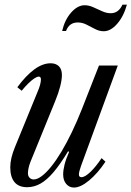

<svg xmlns="http://www.w3.org/2000/svg" viewBox="-20 -812 576 842"><path d="M304 10.5Q284 10.5 270.5 -5.2Q257 -21 257 -47Q257 -65.5 263 -89.8Q269 -114 283 -146L278.5 -148.5Q244.5 -92 215 -57.2Q185.5 -22.5 157.5 -6.8Q129.5 9 99 9Q62 9 43.5 -13.5Q25 -36 25 -78.5Q25 -117.5 46 -168L143 -405Q152 -425.5 155.8 -440Q159.5 -454.5 159.5 -463.5Q159.5 -476 150 -476Q142.5 -476 131 -468.5Q119.5 -461 105.2 -447.2Q91 -433.5 75 -414L56 -429.5Q93.5 -480.5 130.2 -507.5Q167 -534.5 202 -534.5Q225 -534.5 238.2 -521.5Q251.5 -508.5 251.5 -483Q251.5 -462.5 244 -433.2Q236.5 -404 222 -368.5L113.5 -102Q108 -88 105.2 -75Q102.5 -62 102.5 -52.5Q102.5 -39.5 110 -32.2Q117.5 -25 127.5 -25Q143.5 -25 163.2 -39.8Q183 -54.5 205 -82Q227 -109.5 249.8 -147.5Q272.5 -185.5 295 -232.2Q317.5 -279 338.5 -332L414 -524.5H496.5L335 -83.5Q326 -58 326 -46.5Q326 -35 337.5 -35Q352.5 -35 376.8 -58.2Q401 -81.5 425.5 -118.5L442.5 -103Q409 -52.5 371.2 -21Q333.5 10.5 304 10.5ZM435 -675Q415.5 -675 396.8 -684.8Q378 -694.5 359.5 -704Q341 -713.5 321 -713.5Q283.5 -713.5 269.5 -676H252.5Q264 -725.5 292.2 -757.2Q320.5 -789 351 -789Q370 -789 389.2 -780.2Q408.5 -771.5 427.8 -762.8Q447 -754 465.5 -754Q500 -754 517 -791.5H536.5Q522.5 -740.5 494 -707.8Q465.5 -675 435 -675Z"/></svg>

Font: Libre Caslon Condensed
Style: Italic
Weight: 400
Italic angle: -22.583°
Designer: Pablo Impallari, Rodrigo Fuenzalida, Katja Schimmel, Ertekin Erdin
Foundry: Pablo Impallari, Rodrigo Fuenzalida
Version: Version 2.000;gftools[0.9.33]